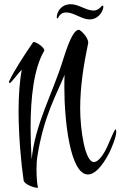

<svg xmlns="http://www.w3.org/2000/svg" viewBox="-20 -868 571 910"><path d="M404 -776C448 -776 470 -816 470 -838C470 -840 468 -841 463 -841C454 -828 439 -818 423 -818C389 -818 352 -848 316 -848C272 -848 249 -815 249 -784C249 -782 251 -781 254 -781C258 -788 266 -809 294 -809C330 -809 368 -776 404 -776ZM156 22C159 22 160 22 160 21C157 12 153 -24 153 -64C153 -85 154 -106 157 -126C187 -317 247 -418 286 -513C285 -493 285 -473 285 -453C285 -297 312 -41 397 -41C425 -41 461 -71 500 -148C508 -165 531 -218 531 -243C531 -251 530 -255 528 -255C526 -255 522 -249 516 -236C504 -211 490 -174 481 -158C460 -118 440 -100 425 -100C382 -100 360 -256 360 -355C360 -459 377 -564 397 -659C398 -660 398 -663 398 -666C398 -694 359 -727 354 -727C337 -727 315 -701 279 -585C229 -423 146 -280 130 -113C127 -161 125 -212 125 -264C125 -404 140 -544 190 -628V-629C190 -644 152 -669 140 -669C138 -669 137 -669 137 -668C102 -617 46 -533 23 -482V-479C23 -476 24 -474 26 -474C32 -474 66 -521 83 -538C74 -489 68 -418 68 -342C68 -227 80 -93 92 -13C96 7 143 22 156 22Z"/></svg>

Font: Comforter
Style: Regular
Weight: 400
Designer: Robert E. Leuschke
Foundry: Robert E. Leuschke
Version: Version 1.013; ttfautohint (v1.8.3)